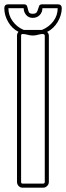

<svg xmlns="http://www.w3.org/2000/svg" viewBox="-65 -872 307 892"><path d="M87 -808Q101 -808 105.5 -815Q110 -822 112 -830Q114 -838 117 -845Q120 -852 132 -852H203Q222 -852 222 -834Q222 -818 217 -801.5Q212 -785 203 -770Q194 -755 181.5 -743Q169 -731 154 -724Q162 -716 162 -706V-27Q162 -16 154 -8Q146 0 135 0H40Q29 0 21.5 -8Q14 -16 14 -27V-706Q14 -717 21 -724Q-9 -739 -27 -770Q-45 -801 -45 -834Q-45 -852 -26 -852H45Q57 -852 60 -845Q63 -838 64.5 -830Q66 -822 69.5 -815Q73 -808 87 -808ZM40 -714Q33 -714 33 -706V-27Q33 -19 40 -19H135Q143 -19 143 -27V-706Q143 -714 132 -714Q124 -714 111.5 -710.5Q99 -707 88 -707Q75 -707 63 -710.5Q51 -714 40 -714ZM45 -834H-26Q-26 -801 -6.5 -774Q13 -747 43 -734Q44 -734 44.5 -733.5Q45 -733 46 -733H129Q130 -733 130.5 -733.5Q131 -734 132 -734Q163 -747 183 -773.5Q203 -800 203 -834H132Q132 -815 119.5 -802Q107 -789 87 -789Q68 -789 56.5 -802.5Q45 -816 45 -834Z"/></svg>

Font: RonaldsonGothicLicht
Style: Regular
Weight: 400
Designer: Mr. Robertson for MacKellar, Smiths & Jordan Co. Philadelphia
Foundry: CAT-Fonts Peter Wiegel
Version: 1.000